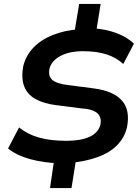

<svg xmlns="http://www.w3.org/2000/svg" viewBox="-20 -840 711 975"><path d="M234 115 256 -35 280 -11Q204 -13 134.5 -31.5Q65 -50 21 -86L77 -193Q119 -158 178 -141.5Q237 -125 315 -125Q371 -125 408 -135.5Q445 -146 465 -165Q485 -184 490 -208Q495 -234 485.5 -251Q476 -268 454 -277.5Q432 -287 398 -289L265 -306Q201 -314 159.5 -337.5Q118 -361 102.5 -402.5Q87 -444 98 -504Q111 -557 148.5 -597Q186 -637 246 -661.5Q306 -686 385 -692L358 -676L382 -820H491L468 -676L446 -696Q511 -694 568.5 -673Q626 -652 660 -618L606 -515Q572 -547 522 -563.5Q472 -580 401 -580Q331 -580 285.5 -555Q240 -530 231 -490Q224 -453 246 -434Q268 -415 326 -408L457 -391Q556 -378 599 -329.5Q642 -281 625 -194Q613 -142 575.5 -103.5Q538 -65 476.5 -42.5Q415 -20 336 -13L367 -35L343 115Z"/></svg>

Font: Nunito Sans 7pt SemiExpanded
Style: Bold Italic
Weight: 700
Width: 6
Italic angle: -9°
Designer: Vernon Adams
Foundry: Vernon Adams
Version: Version 3.101;gftools[0.9.27]